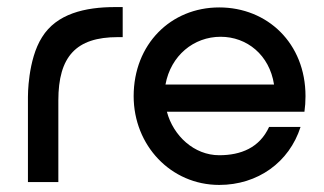

<svg xmlns="http://www.w3.org/2000/svg" viewBox="-20 -515 917 543"><path d="M59 0H145V-231C145 -355 195 -410 313 -410H327V-495H306C220 -495 140 -476 99 -410C58 -346 59 -241 59 -241Z M844 -243C844 -393 736 -494 600 -494C463 -494 358 -390 358 -243C358 -104 463 8 600 8C709 8 798 -56 830 -156H741C714 -97 661 -76 600 -76C529 -76 470 -131 452 -199H841C843 -213 844 -228 844 -243ZM604 -411C678 -411 742 -360 755 -276H448C463 -358 528 -411 604 -411Z"/></svg>

Font: Radis Sans
Style: Regular
Weight: 400
Designer: Gaël Goy
Foundry: Gaël Goy
Version: 1.0